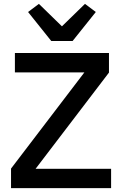

<svg xmlns="http://www.w3.org/2000/svg" viewBox="-20 -972 631 992"><path d="M554 0H37V-101L416 -598H57V-698H543V-597L164 -100H554ZM245 -760 125 -910 181 -952 300 -836 419 -952 475 -910 355 -760Z"/></svg>

Font: IBM Plex Arabic Medium
Style: Regular
Weight: 500
Designer: Mike Abbink, Paul van der Laan, Pieter van Rosmalen, Wael Morcos, Khajak Apelian
Foundry: Bold Monday
Version: Version 1.0